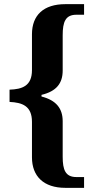

<svg xmlns="http://www.w3.org/2000/svg" viewBox="-20 -780 491 925"><path d="M295 125H385V73H348C295 73 282 38 282 -25V-196C282 -257 251 -297 180 -315V-323C252 -340 282 -379 282 -440V-610C282 -674 295 -709 348 -709H385V-760H295C190 -760 134 -707 134 -615V-442C134 -366 87 -350 26 -348V-289C87 -286 134 -270 134 -193V-22C134 69 190 125 295 125Z"/></svg>

Font: Noto Serif Bengali SemiCondensed ExtraBold
Style: Regular
Weight: 800
Width: 4
Designer: Juan Bruce, Universal Thirst, Indian Type Foundry and the Monotype Design Team.
Foundry: Monotype Imaging Inc.
Version: Version 2.003